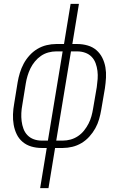

<svg xmlns="http://www.w3.org/2000/svg" viewBox="-20 -755 640 990"><path d="M187 215 221 8H195Q167 8 141.5 0.5Q116 -7 96.5 -23.5Q77 -40 66 -63Q55 -86 50.5 -112Q46 -138 47 -165.5Q48 -193 53 -220L71 -331Q75 -355 82.5 -379.5Q90 -404 102 -426.5Q114 -449 132 -469Q150 -489 172.5 -502.5Q195 -516 220 -522Q245 -528 269 -528H310L344 -735H387L353 -528H379Q406 -528 432 -520.5Q458 -513 477 -496.5Q496 -480 507.5 -457Q519 -434 523.5 -408Q528 -382 526.5 -354.5Q525 -327 521 -300L502 -189Q498 -165 491 -140.5Q484 -116 471.5 -93.5Q459 -71 441 -51Q423 -31 400.5 -17.5Q378 -4 353 2Q328 8 304 8H264L230 215ZM227 -30 303 -490H269Q250 -490 229.5 -484.5Q209 -479 191.5 -467Q174 -455 160 -438Q146 -421 137 -402.5Q128 -384 122 -364Q116 -344 113 -325L95 -214Q91 -193 90 -172Q89 -151 91.5 -130.5Q94 -110 101 -91Q108 -72 121.5 -58Q135 -44 154 -37Q173 -30 195 -30ZM270 -30H304Q324 -30 344 -35.5Q364 -41 382 -53Q400 -65 413.5 -82Q427 -99 436.5 -117.5Q446 -136 451.5 -156Q457 -176 460 -195L479 -306Q482 -327 483.5 -348Q485 -369 482.5 -389.5Q480 -410 473 -429Q466 -448 452.5 -462Q439 -476 419.5 -483Q400 -490 379 -490H346Z"/></svg>

Font: Iosevka SS04 XLt Ex Obl
Style: Regular
Weight: 200
Width: 7
Italic angle: -9°
Monospace: yes
Designer: Belleve Invis
Foundry: Belleve Invis
Version: Version 19.0.0; ttfautohint (v1.8.4)